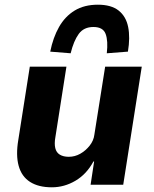

<svg xmlns="http://www.w3.org/2000/svg" viewBox="-20 -787 654 818"><path d="M201 11Q144 11 108 -12Q72 -35 59.5 -80.5Q47 -126 58 -191L107 -503H263L216 -203Q211 -175 215.5 -156Q220 -137 235 -128Q250 -119 273 -119Q299 -119 322 -132Q345 -145 362 -166.5Q379 -188 382 -213L428 -503H584L505 0H366L381 -99H378Q349 -45 301.5 -17Q254 11 201 11ZM281 -560 194 -567Q206 -627 231.5 -672Q257 -717 298 -742Q339 -767 397 -767Q454 -767 485.5 -742Q517 -717 526 -672Q535 -627 525 -567L435 -560Q441 -613 430 -642.5Q419 -672 378 -672Q337 -672 315.5 -642.5Q294 -613 281 -560Z"/></svg>

Font: Nunito Sans 7pt SemiCondensed ExtraBold
Style: Italic
Weight: 800
Width: 4
Italic angle: -9°
Designer: Vernon Adams
Foundry: Vernon Adams
Version: Version 3.101;gftools[0.9.27]